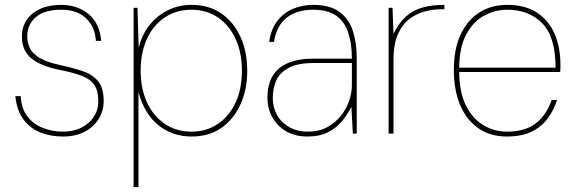

<svg xmlns="http://www.w3.org/2000/svg" viewBox="-20 -549 2362 789"><path d="M239 12Q186 12 144 -5.5Q102 -23 75.5 -59.5Q49 -96 43 -154H65Q68 -102 93 -70Q118 -38 157 -23Q196 -8 239 -8Q282 -8 314.5 -24.5Q347 -41 365.5 -69Q384 -97 384 -131Q384 -176 368 -199.5Q352 -223 319.5 -236Q287 -249 234 -260Q191 -268 159.5 -280.5Q128 -293 108.5 -309.5Q89 -326 79.5 -348Q70 -370 70 -399Q70 -438 89.5 -467Q109 -496 145 -512.5Q181 -529 232 -529Q297 -529 343 -492Q389 -455 396 -381H374Q371 -438 334 -473.5Q297 -509 232 -509Q162 -509 127 -478.5Q92 -448 92 -399Q92 -373 103 -350.5Q114 -328 144 -310.5Q174 -293 230 -281Q281 -270 320.5 -256.5Q360 -243 383 -215.5Q406 -188 406 -134Q406 -94 386 -61Q366 -28 328.5 -8Q291 12 239 12Z M529 220V-517H545L550 -352Q562 -404 592.5 -443.5Q623 -483 668 -506Q713 -529 767 -529Q838 -529 889 -494Q940 -459 968 -398Q996 -337 996 -258Q996 -180 967.5 -118.5Q939 -57 888.5 -22.5Q838 12 767 12Q689 12 631 -34.5Q573 -81 549 -171V220ZM767 -8Q827 -8 873.5 -38.5Q920 -69 947 -125Q974 -181 974 -259Q974 -335 947 -391.5Q920 -448 873.5 -478.5Q827 -509 767 -509Q704 -509 656.5 -477Q609 -445 583.5 -388.5Q558 -332 558 -259Q558 -186 583.5 -129.5Q609 -73 656.5 -40.5Q704 -8 767 -8Z M1244 12Q1192 12 1155 -10Q1118 -32 1098.5 -68Q1079 -104 1079 -145Q1079 -204 1102 -239.5Q1125 -275 1167 -291.5Q1209 -308 1264 -308H1426Q1426 -370 1411 -415Q1396 -460 1361.5 -484.5Q1327 -509 1267 -509Q1201 -509 1159 -477Q1117 -445 1106 -377H1086Q1094 -430 1120 -463.5Q1146 -497 1184.5 -513Q1223 -529 1267 -529Q1337 -529 1376 -499.5Q1415 -470 1430.5 -420.5Q1446 -371 1446 -310V0H1430L1424 -110Q1418 -98 1405 -77.5Q1392 -57 1371.5 -36.5Q1351 -16 1320 -2Q1289 12 1244 12ZM1245 -8Q1291 -8 1325 -26.5Q1359 -45 1381.5 -74Q1404 -103 1415 -135.5Q1426 -168 1426 -197V-290H1268Q1205 -290 1168 -271Q1131 -252 1116 -220Q1101 -188 1101 -145Q1101 -109 1118 -77.5Q1135 -46 1168 -27Q1201 -8 1245 -8Z M1577 0V-517H1593L1597 -410Q1619 -455 1648 -481Q1677 -507 1716 -518Q1755 -529 1806 -529V-511H1792Q1765 -511 1731.5 -503.5Q1698 -496 1667 -474.5Q1636 -453 1616.5 -411.5Q1597 -370 1597 -302V0Z M2063 12Q1994 12 1945 -22.5Q1896 -57 1870.5 -118.5Q1845 -180 1845 -261Q1845 -349 1873.5 -408.5Q1902 -468 1951 -498.5Q2000 -529 2064 -529Q2139 -529 2187.5 -496.5Q2236 -464 2259.5 -409Q2283 -354 2283 -283Q2283 -274 2283 -268Q2283 -262 2282 -253H1856V-271H2263Q2263 -397 2208.5 -453Q2154 -509 2064 -509Q2015 -509 1970 -485Q1925 -461 1896 -407.5Q1867 -354 1867 -266V-257Q1867 -172 1894 -117Q1921 -62 1966 -35Q2011 -8 2063 -8Q2137 -8 2181 -41.5Q2225 -75 2247 -138H2269Q2255 -94 2229 -60Q2203 -26 2162.5 -7Q2122 12 2063 12Z"/></svg>

Font: DM Sans 11pt Thin
Style: Regular
Weight: 250
Version: Version 4.004;gftools[0.9.30]